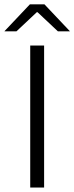

<svg xmlns="http://www.w3.org/2000/svg" viewBox="-54 -844 334 864"><path d="M144.5 0H82V-639H144.5ZM80.5 -824.5H146L260 -704V-703H206.5L115 -789H111.5L20 -703H-33.5V-704Z"/></svg>

Font: Anek Latin Light
Style: Regular
Weight: 300
Designer: Yesha Goshar
Foundry: Ek Type
Version: Version 1.003